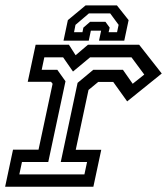

<svg xmlns="http://www.w3.org/2000/svg" viewBox="-22 -710 636 730"><path d="M-2.5 0 27.5 -141H124.5L178 -391.5L172 -399H83.5L113.5 -540H240L265.5 -500L312.5 -540H507L593 -430.5L461.5 -324.5L408.5 -398.5H351.5L314.5 -368L266 -140.5H363L333 0ZM51.5 -47H299L309 -94H209L273 -395L332.5 -444.5H445.5L482.5 -391.5L526.5 -426.5L478 -492H320.5L255.5 -438L218 -492H146.5L136.5 -444.5H196L227 -401L161.5 -94H61.5ZM422.5 -689.5 467 -633.5 450.5 -555.5H354.5L362.5 -593.5H323.5L315.5 -555.5H219.5L236 -633.5L303.5 -689.5ZM397 -659H316L265 -615.5L259.5 -587.5H291.5L295 -605L320.5 -627H379L395 -605L391 -587.5H423L429 -615.5Z"/></svg>

Font: Tourney Thin Medium
Style: Italic
Weight: 500
Italic angle: -12°
Version: Version 1.015